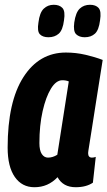

<svg xmlns="http://www.w3.org/2000/svg" viewBox="-20 -774 450 804"><path d="M297 10Q244 10 221 -32Q201 -11 177 -0.5Q153 10 124 10Q72 10 42 -33Q12 -76 12 -156Q12 -348 78 -451Q144 -554 256 -554Q298 -554 338.5 -544.5Q379 -535 410 -523Q393 -416 382 -346Q371 -276 364.5 -234Q358 -192 354.5 -171Q351 -150 350 -142.5Q349 -135 349 -133Q349 -114 365 -114Q373 -114 381 -117L369 -9Q341 10 297 10ZM220 -126 268 -433Q257 -438 241 -438Q215 -438 193.5 -403Q172 -368 158.5 -308.5Q145 -249 145 -175Q145 -144 155 -129Q165 -114 181 -114Q201 -114 220 -126ZM335 -618Q312 -618 299 -630.5Q286 -643 291 -680Q297 -722 314 -738Q331 -754 357 -754Q381 -754 393 -740.5Q405 -727 399 -689Q394 -648 377.5 -633Q361 -618 335 -618ZM183 -618Q159 -618 147 -630.5Q135 -643 141 -680Q146 -721 163 -737.5Q180 -754 205 -754Q229 -754 241.5 -740.5Q254 -727 248 -689Q243 -648 226 -633Q209 -618 183 -618Z"/></svg>

Font: Georama Condensed
Style: Bold Italic
Weight: 700
Width: 3
Italic angle: -9°
Designer: Jean-Baptiste Levee
Foundry: Production Type
Version: Version 1.000